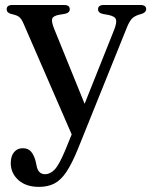

<svg xmlns="http://www.w3.org/2000/svg" viewBox="-20 -490 596 750"><path d="M235 96.5 260 35 72.5 -396.5Q64 -416.5 54.8 -423.8Q45.5 -431 23.5 -435.5Q6 -440.5 6 -453.5Q6 -470.5 28.5 -470.5H230Q252.5 -470.5 252.5 -454Q252.5 -440 233.5 -436L212.5 -432.5Q188 -428.5 184 -417Q180 -405.5 192 -376.5L310.5 -84.5L425.5 -372.5Q437 -401.5 433 -414Q429 -426.5 404 -431.5L382 -435.5Q363 -439.5 363 -454Q363 -470.5 385.5 -470.5H529Q551 -470.5 551 -453.5Q551 -441.5 532.5 -435.5Q508.5 -429.5 497.5 -419.2Q486.5 -409 476 -383.5L284.5 91.5Q260.5 150.5 238.5 182.8Q216.5 215 191.2 227.5Q166 240 132.5 240Q81 240 51.5 213Q22 186 22 147.5Q22 120 34.8 104.5Q47.5 89 69 89Q90 89 101.2 102.2Q112.5 115.5 118.5 137.5L122.5 155Q128 190.5 156 190.5Q176 190.5 193.5 172.2Q211 154 235 96.5Z"/></svg>

Font: Fraunces 9pt S000
Style: Regular
Weight: 400
Version: Version 1.000; ttfautohint (v1.8.3)